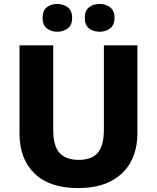

<svg xmlns="http://www.w3.org/2000/svg" viewBox="-20 -944 796 974"><path d="M677 -267Q677 -185 643.5 -123Q610 -61 543.5 -25.5Q477 10 375 10Q231 10 155 -64Q79 -138 79 -266V-714H250V-285Q250 -203 282.5 -168Q315 -133 379 -133Q446 -133 476.5 -169.5Q507 -206 507 -286V-714H677ZM196 -853Q196 -890 217.5 -907Q239 -924 270 -924Q301 -924 323.5 -907Q346 -890 346 -853Q346 -817 323.5 -800Q301 -783 270 -783Q239 -783 217.5 -800Q196 -817 196 -853ZM410 -853Q410 -890 431.5 -907Q453 -924 486 -924Q516 -924 538.5 -907Q561 -890 561 -853Q561 -817 538.5 -800Q516 -783 486 -783Q453 -783 431.5 -800Q410 -817 410 -853Z"/></svg>

Font: Noto Sans Sinhala ExtraBold
Style: Regular
Weight: 800
Designer: Jelle Bosma - Monotype Design Team
Foundry: Monotype Imaging Inc.
Version: Version 2.006; ttfautohint (v1.8.4.7-5d5b)